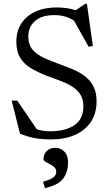

<svg xmlns="http://www.w3.org/2000/svg" viewBox="-20 -719 574 1004"><path d="M485 -190Q485 -125.5 454.8 -81Q424.5 -36.5 371.2 -13.2Q318 10 248 10Q200 10 162.5 3.2Q125 -3.5 84.5 -20L41 -193H70L172.5 -43Q205.5 -32.5 240.5 -32.5Q322.5 -32.5 369.2 -64.5Q416 -96.5 416 -163Q416 -201.5 398.8 -227Q381.5 -252.5 353 -269.2Q324.5 -286 290.8 -298.2Q257 -310.5 224 -323Q180 -340 144 -361Q108 -382 86.8 -415.2Q65.5 -448.5 65.5 -501Q65.5 -583 122.5 -631.5Q179.5 -680 277.5 -680Q330.5 -680 376 -665.5L426 -699H434.5L465.5 -478.5L443.5 -474.5L367 -611Q343 -626.5 318 -633.2Q293 -640 263.5 -640Q199 -640 163.5 -609.5Q128 -579 128 -528.5Q128 -484 152 -457.5Q176 -431 214.8 -414Q253.5 -397 298 -381Q331.5 -369 364.5 -354.8Q397.5 -340.5 424.8 -319.8Q452 -299 468.5 -267.5Q485 -236 485 -190ZM205 231.5Q244.5 220 259.2 208.5Q274 197 274 179Q274 164.5 264 155.2Q254 146 240.8 139.5Q227.5 133 217.5 126.8Q207.5 120.5 207.5 113Q207.5 87.5 224.5 70.8Q241.5 54 269.5 54Q297.5 54 316.8 74Q336 94 336 131.5Q336 177 312.2 212.2Q288.5 247.5 215.5 265Z"/></svg>

Font: Newsreader Text
Style: Regular
Weight: 400
Designer: Hugues Gentile
Foundry: Production Type
Version: Version 1.002